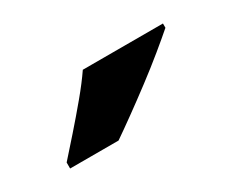

<svg xmlns="http://www.w3.org/2000/svg" viewBox="-41 -880 472 388"><g transform="rotate(-30 194.5 -686.0)"><path d="M349 -756Q333 -742 308 -721.5Q283 -701 254.5 -679.5Q226 -658 199 -638.5Q172 -619 153 -606H40V-620Q57 -639 79.5 -664.5Q102 -690 124.5 -717Q147 -744 162 -766H349Z"/></g></svg>

Font: Noto Sans Khmer ExtraBold
Style: Regular
Weight: 800
Version: Version 2.003